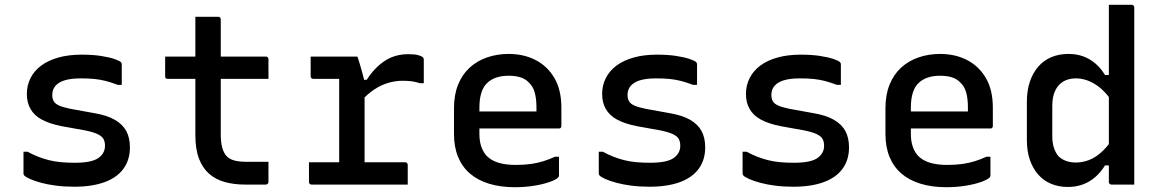

<svg xmlns="http://www.w3.org/2000/svg" viewBox="-20 -770 4840 801"><path d="M292 -91Q362 -91 390 -110.5Q418 -130 418 -162Q418 -179 411.5 -190.5Q405 -202 387 -210.5Q369 -219 335 -226L235 -244Q186 -254 154.5 -271Q123 -288 107.5 -315Q92 -342 92 -378Q92 -414 107.5 -444.5Q123 -475 152 -496.5Q181 -518 223.5 -530Q266 -542 321 -542Q367 -542 402 -536.5Q437 -531 458.5 -523.5Q480 -516 485 -510Q486 -509 486.5 -507.5Q487 -506 487.5 -505Q488 -504 488 -501Q488 -480 488 -458.5Q488 -437 488 -416H471Q445 -426 422 -432Q399 -438 374.5 -440.5Q350 -443 317 -443Q276 -443 250 -435Q224 -427 211 -411.5Q198 -396 198 -374Q198 -359 204 -348Q210 -337 227 -329.5Q244 -322 274 -316L373 -298Q427 -289 459.5 -270Q492 -251 507 -223Q522 -195 522 -155Q522 -103 495 -66Q468 -29 416 -10Q364 9 290 9Q249 9 214 4.5Q179 0 151.5 -7.5Q124 -15 106 -23Q88 -31 81 -38Q80 -40 79 -41.5Q78 -43 78 -45Q78 -68 78 -91Q78 -114 78 -137H95Q117 -125 138.5 -116.5Q160 -108 183.5 -102Q207 -96 233.5 -93.5Q260 -91 292 -91Z M669 -534H1089Q1094 -534 1097 -531Q1100 -528 1100 -523Q1100 -509 1100 -495.5Q1100 -482 1100 -469Q1100 -456 1100 -441H680Q677 -441 675 -441.5Q673 -442 671.5 -443.5Q670 -445 669.5 -447Q669 -449 669 -452Q669 -467 669 -480Q669 -493 669 -506Q669 -519 669 -534ZM1100 -95Q1100 -74 1100 -53Q1100 -32 1100 -11Q1100 -7 1097 -3.5Q1094 0 1089 0Q1086 0 1076.5 0Q1067 0 1053.5 0Q1040 0 1026.5 0Q1013 0 1002 0Q956 0 918 -10.5Q880 -21 852.5 -45Q825 -69 810 -108.5Q795 -148 795 -206Q795 -255 795 -304.5Q795 -354 795 -403Q795 -452 795 -501Q795 -550 795 -600Q795 -625 795 -650Q795 -675 795 -700Q819 -700 842.5 -700Q866 -700 890 -700Q894 -700 896 -698.5Q898 -697 899.5 -695Q901 -693 901 -689Q901 -629 901 -569.5Q901 -510 901 -450Q901 -390 901 -330.5Q901 -271 901 -210Q901 -177 907 -154.5Q913 -132 926 -118Q939 -105 959.5 -100Q980 -95 1008 -95Q1021 -95 1033.5 -95Q1046 -95 1059 -95Q1072 -95 1084 -95Z M1395 -55V-108Q1395 -125 1395 -141Q1395 -157 1395 -173.5Q1395 -190 1395 -206Q1395 -245 1395 -284Q1395 -323 1395 -362.5Q1395 -402 1395 -441H1379Q1356 -441 1332.5 -441Q1309 -441 1287 -441Q1282 -441 1279 -444Q1276 -447 1276 -452Q1276 -472 1276 -492.5Q1276 -513 1276 -534Q1288 -534 1302.5 -534Q1317 -534 1332.5 -534Q1348 -534 1364.5 -534Q1381 -534 1399 -534Q1417 -534 1435.5 -534Q1454 -534 1471 -534Q1471 -534 1474 -525.5Q1477 -517 1481 -503Q1485 -489 1489.5 -473.5Q1494 -458 1497.5 -443.5Q1501 -429 1501 -418Q1501 -379 1501 -334.5Q1501 -290 1501 -242Q1501 -194 1501 -145.5Q1501 -97 1501 -50ZM1477 -437H1510Q1540 -485 1583 -514.5Q1626 -544 1684 -544Q1710 -544 1724.5 -540Q1739 -536 1744 -531Q1747 -529 1747.5 -526Q1748 -523 1748 -519Q1748 -495 1748 -471Q1748 -447 1748 -423H1731Q1713 -429 1696.5 -431Q1680 -433 1659 -433Q1630 -433 1600.5 -424.5Q1571 -416 1542.5 -397.5Q1514 -379 1485 -347ZM1269 -93H1670Q1674 -93 1676 -91.5Q1678 -90 1679.5 -88Q1681 -86 1681 -82Q1681 -68 1681 -55Q1681 -42 1681 -28Q1681 -14 1681 0H1280Q1275 0 1272 -3Q1269 -6 1269 -11Q1269 -25 1269 -39Q1269 -53 1269 -66Q1269 -79 1269 -93Z M2102 -545Q2165 -545 2214.5 -519.5Q2264 -494 2293 -444.5Q2322 -395 2322 -321V-244Q2322 -241 2320.5 -238.5Q2319 -236 2317 -235Q2315 -234 2311 -234H2061Q2045 -234 2028 -234Q2011 -234 1994 -234H1960L1951 -305H2218Q2218 -310 2218 -314.5Q2218 -319 2218 -323Q2218 -359 2210.5 -385Q2203 -411 2186 -426Q2172 -441 2151 -447.5Q2130 -454 2102 -454Q2043 -454 2011.5 -423Q1980 -392 1980 -321V-211Q1980 -181 1988 -158Q1996 -135 2011 -119Q2030 -100 2060 -91Q2090 -82 2131 -82Q2168 -82 2195.5 -86Q2223 -90 2247 -97.5Q2271 -105 2295 -116H2312Q2312 -97 2312 -77Q2312 -57 2312 -37Q2312 -35 2311 -33Q2310 -31 2308 -29Q2299 -20 2272 -10.5Q2245 -1 2207.5 5Q2170 11 2127 11Q2068 11 2020.5 -3.5Q1973 -18 1940.5 -46Q1908 -74 1891 -115.5Q1874 -157 1874 -211V-319Q1874 -374 1891 -416.5Q1908 -459 1939 -487.5Q1970 -516 2012 -530.5Q2054 -545 2102 -545Z M2692 -91Q2762 -91 2790 -110.5Q2818 -130 2818 -162Q2818 -179 2811.5 -190.5Q2805 -202 2787 -210.5Q2769 -219 2735 -226L2635 -244Q2586 -254 2554.5 -271Q2523 -288 2507.5 -315Q2492 -342 2492 -378Q2492 -414 2507.5 -444.5Q2523 -475 2552 -496.5Q2581 -518 2623.5 -530Q2666 -542 2721 -542Q2767 -542 2802 -536.5Q2837 -531 2858.5 -523.5Q2880 -516 2885 -510Q2886 -509 2886.5 -507.5Q2887 -506 2887.5 -505Q2888 -504 2888 -501Q2888 -480 2888 -458.5Q2888 -437 2888 -416H2871Q2845 -426 2822 -432Q2799 -438 2774.5 -440.5Q2750 -443 2717 -443Q2676 -443 2650 -435Q2624 -427 2611 -411.5Q2598 -396 2598 -374Q2598 -359 2604 -348Q2610 -337 2627 -329.5Q2644 -322 2674 -316L2773 -298Q2827 -289 2859.5 -270Q2892 -251 2907 -223Q2922 -195 2922 -155Q2922 -103 2895 -66Q2868 -29 2816 -10Q2764 9 2690 9Q2649 9 2614 4.5Q2579 0 2551.5 -7.5Q2524 -15 2506 -23Q2488 -31 2481 -38Q2480 -40 2479 -41.5Q2478 -43 2478 -45Q2478 -68 2478 -91Q2478 -114 2478 -137H2495Q2517 -125 2538.5 -116.5Q2560 -108 2583.5 -102Q2607 -96 2633.5 -93.5Q2660 -91 2692 -91Z M3292 -91Q3362 -91 3390 -110.5Q3418 -130 3418 -162Q3418 -179 3411.5 -190.5Q3405 -202 3387 -210.5Q3369 -219 3335 -226L3235 -244Q3186 -254 3154.5 -271Q3123 -288 3107.5 -315Q3092 -342 3092 -378Q3092 -414 3107.5 -444.5Q3123 -475 3152 -496.5Q3181 -518 3223.5 -530Q3266 -542 3321 -542Q3367 -542 3402 -536.5Q3437 -531 3458.5 -523.5Q3480 -516 3485 -510Q3486 -509 3486.5 -507.5Q3487 -506 3487.5 -505Q3488 -504 3488 -501Q3488 -480 3488 -458.5Q3488 -437 3488 -416H3471Q3445 -426 3422 -432Q3399 -438 3374.5 -440.5Q3350 -443 3317 -443Q3276 -443 3250 -435Q3224 -427 3211 -411.5Q3198 -396 3198 -374Q3198 -359 3204 -348Q3210 -337 3227 -329.5Q3244 -322 3274 -316L3373 -298Q3427 -289 3459.5 -270Q3492 -251 3507 -223Q3522 -195 3522 -155Q3522 -103 3495 -66Q3468 -29 3416 -10Q3364 9 3290 9Q3249 9 3214 4.5Q3179 0 3151.5 -7.5Q3124 -15 3106 -23Q3088 -31 3081 -38Q3080 -40 3079 -41.5Q3078 -43 3078 -45Q3078 -68 3078 -91Q3078 -114 3078 -137H3095Q3117 -125 3138.5 -116.5Q3160 -108 3183.5 -102Q3207 -96 3233.5 -93.5Q3260 -91 3292 -91Z M3902 -545Q3965 -545 4014.5 -519.5Q4064 -494 4093 -444.5Q4122 -395 4122 -321V-244Q4122 -241 4120.5 -238.5Q4119 -236 4117 -235Q4115 -234 4111 -234H3861Q3845 -234 3828 -234Q3811 -234 3794 -234H3760L3751 -305H4018Q4018 -310 4018 -314.5Q4018 -319 4018 -323Q4018 -359 4010.5 -385Q4003 -411 3986 -426Q3972 -441 3951 -447.5Q3930 -454 3902 -454Q3843 -454 3811.5 -423Q3780 -392 3780 -321V-211Q3780 -181 3788 -158Q3796 -135 3811 -119Q3830 -100 3860 -91Q3890 -82 3931 -82Q3968 -82 3995.5 -86Q4023 -90 4047 -97.5Q4071 -105 4095 -116H4112Q4112 -97 4112 -77Q4112 -57 4112 -37Q4112 -35 4111 -33Q4110 -31 4108 -29Q4099 -20 4072 -10.5Q4045 -1 4007.5 5Q3970 11 3927 11Q3868 11 3820.5 -3.5Q3773 -18 3740.5 -46Q3708 -74 3691 -115.5Q3674 -157 3674 -211V-319Q3674 -374 3691 -416.5Q3708 -459 3739 -487.5Q3770 -516 3812 -530.5Q3854 -545 3902 -545Z M4437 -545Q4472 -545 4500 -534.5Q4528 -524 4550.5 -504.5Q4573 -485 4590 -457H4621V-345Q4587 -395 4548 -419Q4509 -443 4468 -443Q4438 -443 4416 -430Q4394 -417 4382 -391.5Q4370 -366 4370 -329V-202Q4370 -173 4377.5 -151.5Q4385 -130 4397 -117Q4410 -105 4428 -98.5Q4446 -92 4468 -92Q4495 -92 4521 -101.5Q4547 -111 4572.5 -133Q4598 -155 4621 -190V-80H4590Q4573 -52 4549.5 -31.5Q4526 -11 4497.5 -0.5Q4469 10 4435 10Q4397 10 4365.5 -3Q4334 -16 4311.5 -41.5Q4289 -67 4276.5 -103Q4264 -139 4264 -185V-346Q4264 -393 4276.5 -429.5Q4289 -466 4311.5 -492Q4334 -518 4366 -531.5Q4398 -545 4437 -545ZM4701 -750Q4705 -750 4707 -748.5Q4709 -747 4710.5 -745Q4712 -743 4712 -739Q4712 -663 4712 -584.5Q4712 -506 4712 -428Q4712 -350 4712 -274.5Q4712 -199 4712 -128Q4712 -92 4712 -60Q4712 -28 4712 0Q4701 0 4689 0Q4677 0 4665 0Q4653 0 4641 0Q4629 0 4617 0Q4614 0 4611.5 -1.5Q4609 -3 4607.5 -5Q4606 -7 4606 -11Q4606 -91 4606 -171Q4606 -251 4606 -330.5Q4606 -410 4606 -490Q4606 -570 4606 -650Q4606 -675 4606 -700Q4606 -725 4606 -750Q4618 -750 4630 -750Q4642 -750 4654 -750Q4666 -750 4678 -750Q4690 -750 4701 -750Z"/></svg>

Font: Recursive Monospace Medium
Style: Regular
Weight: 500
Version: Version 1.047